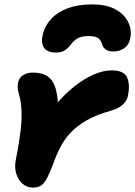

<svg xmlns="http://www.w3.org/2000/svg" viewBox="-20 -841 615 873"><path d="M129 12Q103 12 83 -5Q63 -22 54 -51Q45 -80 52 -115Q66 -185 72.5 -237Q79 -289 78 -329.5Q77 -370 69 -403Q61 -429 60.5 -441.5Q60 -454 63 -468Q67 -488 85.5 -499.5Q104 -511 128 -511Q162 -511 185 -500.5Q208 -490 221.5 -466Q235 -442 240.5 -402Q246 -362 244 -303L165 -265Q197 -322 237 -369Q277 -416 320.5 -450Q364 -484 407 -502.5Q450 -521 487 -521Q544 -521 558 -488.5Q572 -456 562 -406Q558 -384 539 -366Q520 -348 482 -337Q415 -318 371.5 -292.5Q328 -267 300 -236.5Q272 -206 254 -171Q236 -136 222 -96Q206 -54 193.5 -30.5Q181 -7 166.5 2.5Q152 12 129 12ZM400 -821Q461 -821 501 -800.5Q541 -780 559.5 -747Q578 -714 574 -678Q570 -642 548.5 -624.5Q527 -607 496 -607Q474 -607 461.5 -615.5Q449 -624 444 -640Q440 -656 428 -666.5Q416 -677 384 -677Q350 -677 332.5 -666.5Q315 -656 304 -641Q292 -624 276 -613Q260 -602 235 -602Q194 -602 179.5 -625Q165 -648 175 -686Q185 -726 214 -756.5Q243 -787 289.5 -804Q336 -821 400 -821Z"/></svg>

Font: Shantell Sans ExtraBold
Style: Italic
Weight: 800
Italic angle: -11°
Designer: Stephen Nixon, Anya Danilova, Shantell Martin
Foundry: Arrow Type
Version: Version 1.011;[c5ecc13dd]